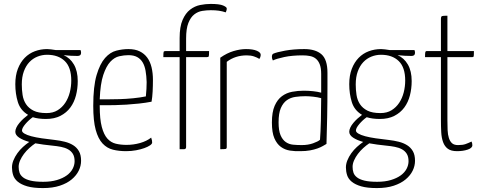

<svg xmlns="http://www.w3.org/2000/svg" viewBox="-20 -760 2455 978"><path d="M220 -510Q228 -510 240 -508.5Q252 -507 264 -505H390Q391 -503 392 -500Q393 -497 393 -491Q393 -475 375 -475Q359 -475 340 -476Q321 -477 304 -479Q337 -465 356.5 -431.5Q376 -398 376 -347Q376 -309 367 -274Q358 -239 338.5 -212.5Q319 -186 288 -170Q257 -154 214 -154Q175 -154 147 -163Q127 -149 109.5 -128.5Q92 -108 92 -95Q92 -87 104.5 -79.5Q117 -72 139.5 -66Q162 -60 193 -55.5Q224 -51 260 -47Q286 -44 310 -38Q334 -32 352.5 -20.5Q371 -9 382 10Q393 29 393 59Q393 85 381 109.5Q369 134 345 154Q321 174 284.5 186Q248 198 199 198Q149 198 118.5 189Q88 180 70.5 165.5Q53 151 47 132Q41 113 41 93Q41 75 48.5 56.5Q56 38 68.5 20.5Q81 3 97 -11.5Q113 -26 129 -37Q97 -46 77.5 -59Q58 -72 58 -89Q58 -99 63.5 -110.5Q69 -122 78.5 -133.5Q88 -145 99.5 -155.5Q111 -166 123 -175Q84 -198 71 -240Q58 -282 58 -331Q58 -376 71 -409.5Q84 -443 106 -465.5Q128 -488 157.5 -499Q187 -510 220 -510ZM220 -481Q194 -481 170.5 -471.5Q147 -462 129.5 -443.5Q112 -425 101.5 -396.5Q91 -368 91 -330Q91 -303 95 -276.5Q99 -250 112.5 -229.5Q126 -209 150.5 -196.5Q175 -184 217 -184Q250 -184 273.5 -198.5Q297 -213 312.5 -236.5Q328 -260 335.5 -289.5Q343 -319 343 -350Q343 -417 310 -449Q277 -481 220 -481ZM248 -18Q198 -23 160 -30Q145 -20 129.5 -6Q114 8 102 24Q90 40 82.5 57Q75 74 75 90Q75 106 79.5 119.5Q84 133 97.5 143.5Q111 154 135.5 160Q160 166 200 166Q240 166 270 157Q300 148 320 133.5Q340 119 350 100Q360 81 360 61Q360 38 351 23.5Q342 9 326.5 0.5Q311 -8 290.5 -12Q270 -16 248 -18Z M634 -510Q668 -510 691.5 -498.5Q715 -487 730 -466.5Q745 -446 752 -417Q759 -388 759 -353Q759 -323 757.5 -294Q756 -265 752 -242Q721 -236 688 -232.5Q655 -229 624 -227Q593 -225 565.5 -224.5Q538 -224 519 -224H488V-219Q488 -153 498.5 -113.5Q509 -74 527 -54Q545 -34 570 -28Q595 -22 624 -22Q660 -22 693.5 -31.5Q727 -41 750 -59Q753 -51 754 -45Q755 -39 755 -34Q755 -27 744 -19.5Q733 -12 715 -5.5Q697 1 673 5.5Q649 10 622 10Q586 10 555.5 2.5Q525 -5 502.5 -29Q480 -53 467.5 -98.5Q455 -144 455 -221Q455 -320 472 -377.5Q489 -435 515 -464.5Q541 -494 572.5 -502Q604 -510 634 -510ZM634 -479Q612 -479 587.5 -473.5Q563 -468 542 -445.5Q521 -423 506 -378Q491 -333 488 -254Q501 -254 528.5 -254Q556 -254 589.5 -255Q623 -256 658.5 -259.5Q694 -263 723 -269Q725 -290 726 -307Q727 -324 727 -342Q726 -374 721.5 -399.5Q717 -425 706.5 -442.5Q696 -460 678.5 -469.5Q661 -479 634 -479Z M812 -469Q812 -491 813.5 -495.5Q815 -500 824 -500H895V-566Q895 -624 910 -658.5Q925 -693 948.5 -711Q972 -729 999.5 -734.5Q1027 -740 1053 -740Q1098 -740 1116.5 -732Q1135 -724 1135 -717Q1135 -711 1133.5 -706.5Q1132 -702 1130 -697Q1112 -703 1094.5 -705.5Q1077 -708 1054 -708Q1033 -708 1010.5 -704.5Q988 -701 969.5 -686.5Q951 -672 939.5 -643Q928 -614 928 -564V-500H1045Q1045 -478 1043.5 -473.5Q1042 -469 1034 -469H928V-11Q928 0 917 0H895V-469Z M1102 -466Q1136 -490 1170 -500Q1204 -510 1233 -510Q1268 -510 1288 -501.5Q1308 -493 1308 -481Q1308 -476 1306 -469.5Q1304 -463 1301 -460Q1290 -467 1274 -472.5Q1258 -478 1237 -478Q1178 -478 1135 -445V-11Q1135 -3 1130 -1.5Q1125 0 1102 0Z M1365 -470Q1365 -482 1371 -486Q1388 -494 1432 -502Q1476 -510 1530 -510Q1587 -510 1617.5 -483.5Q1648 -457 1648 -389V-325Q1648 -239 1646.5 -163Q1645 -87 1643 -27Q1636 -23 1625 -16.5Q1614 -10 1597.5 -4Q1581 2 1559.5 6Q1538 10 1510 10Q1483 11 1457 7Q1431 3 1410.5 -12Q1390 -27 1377.5 -56Q1365 -85 1365 -136Q1365 -189 1379 -221Q1393 -253 1416 -270Q1439 -287 1468 -292.5Q1497 -298 1527 -298Q1551 -298 1574.5 -295.5Q1598 -293 1616 -288V-383Q1616 -413 1609 -431.5Q1602 -450 1589.5 -460.5Q1577 -471 1559.5 -474.5Q1542 -478 1522 -478Q1468 -478 1428 -469.5Q1388 -461 1370 -452Q1365 -461 1365 -470ZM1616 -260Q1598 -265 1575.5 -267.5Q1553 -270 1536 -270Q1510 -270 1485 -266.5Q1460 -263 1441 -249.5Q1422 -236 1410.5 -209.5Q1399 -183 1399 -137Q1399 -95 1409 -71.5Q1419 -48 1435.5 -36.5Q1452 -25 1473 -23Q1494 -21 1517 -21Q1549 -21 1574.5 -30Q1600 -39 1610 -48Q1613 -86 1614.5 -145Q1616 -204 1616 -260Z M1921 -510Q1929 -510 1941 -508.5Q1953 -507 1965 -505H2091Q2092 -503 2093 -500Q2094 -497 2094 -491Q2094 -475 2076 -475Q2060 -475 2041 -476Q2022 -477 2005 -479Q2038 -465 2057.5 -431.5Q2077 -398 2077 -347Q2077 -309 2068 -274Q2059 -239 2039.5 -212.5Q2020 -186 1989 -170Q1958 -154 1915 -154Q1876 -154 1848 -163Q1828 -149 1810.5 -128.5Q1793 -108 1793 -95Q1793 -87 1805.5 -79.5Q1818 -72 1840.5 -66Q1863 -60 1894 -55.5Q1925 -51 1961 -47Q1987 -44 2011 -38Q2035 -32 2053.5 -20.5Q2072 -9 2083 10Q2094 29 2094 59Q2094 85 2082 109.5Q2070 134 2046 154Q2022 174 1985.5 186Q1949 198 1900 198Q1850 198 1819.5 189Q1789 180 1771.5 165.5Q1754 151 1748 132Q1742 113 1742 93Q1742 75 1749.5 56.5Q1757 38 1769.5 20.5Q1782 3 1798 -11.5Q1814 -26 1830 -37Q1798 -46 1778.5 -59Q1759 -72 1759 -89Q1759 -99 1764.5 -110.5Q1770 -122 1779.5 -133.5Q1789 -145 1800.5 -155.5Q1812 -166 1824 -175Q1785 -198 1772 -240Q1759 -282 1759 -331Q1759 -376 1772 -409.5Q1785 -443 1807 -465.5Q1829 -488 1858.5 -499Q1888 -510 1921 -510ZM1921 -481Q1895 -481 1871.5 -471.5Q1848 -462 1830.5 -443.5Q1813 -425 1802.5 -396.5Q1792 -368 1792 -330Q1792 -303 1796 -276.5Q1800 -250 1813.5 -229.5Q1827 -209 1851.5 -196.5Q1876 -184 1918 -184Q1951 -184 1974.5 -198.5Q1998 -213 2013.5 -236.5Q2029 -260 2036.5 -289.5Q2044 -319 2044 -350Q2044 -417 2011 -449Q1978 -481 1921 -481ZM1949 -18Q1899 -23 1861 -30Q1846 -20 1830.5 -6Q1815 8 1803 24Q1791 40 1783.5 57Q1776 74 1776 90Q1776 106 1780.5 119.5Q1785 133 1798.5 143.5Q1812 154 1836.5 160Q1861 166 1901 166Q1941 166 1971 157Q2001 148 2021 133.5Q2041 119 2051 100Q2061 81 2061 61Q2061 38 2052 23.5Q2043 9 2027.5 0.5Q2012 -8 1991.5 -12Q1971 -16 1949 -18Z M2226 -469H2145Q2145 -489 2146.5 -494.5Q2148 -500 2155 -500H2226V-663Q2226 -676 2231.5 -678Q2237 -680 2259 -680V-500H2394Q2394 -479 2393 -474Q2392 -469 2386 -469H2259V-148Q2259 -121 2260 -97.5Q2261 -74 2266.5 -57Q2272 -40 2282.5 -30.5Q2293 -21 2313 -21Q2337 -21 2351 -26Q2365 -31 2382 -39Q2386 -31 2386 -20Q2386 -6 2362.5 2Q2339 10 2308 10Q2278 10 2261.5 -2Q2245 -14 2237 -36Q2229 -58 2227.5 -87Q2226 -116 2226 -151Z"/></svg>

Font: Yanone Kaffeesatz Thin
Style: Regular
Weight: 250
Designer: Yanone
Foundry: Yanone Font Production. Not for release.
Version: Version 1.002